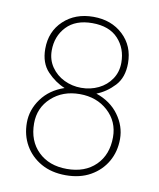

<svg xmlns="http://www.w3.org/2000/svg" viewBox="-70 -623 571 690"><g transform="rotate(10 215.5 -278.0)"><path d="M158 -297Q123 -311 94 -341.5Q65 -372 65 -424Q65 -487 107.5 -527Q150 -567 216 -567Q282 -567 324.5 -527Q367 -487 367 -424Q367 -372 338.5 -341.5Q310 -311 274 -297Q327 -279 356.5 -238.5Q386 -198 386 -151Q386 -105 365 -68.5Q344 -32 306 -10.5Q268 11 216 11Q164 11 126 -10.5Q88 -32 67 -68.5Q46 -105 46 -151Q46 -198 75.5 -238.5Q105 -279 158 -297ZM89 -422Q89 -388 107 -362Q125 -336 154 -322Q183 -308 216 -308Q250 -308 279 -322Q308 -336 325.5 -362Q343 -388 343 -422Q343 -474 310.5 -509Q278 -544 216 -544Q155 -544 122 -509Q89 -474 89 -422ZM72 -153Q72 -89 111.5 -50.5Q151 -12 216 -12Q282 -12 321 -50.5Q360 -89 360 -153Q360 -210 319 -247.5Q278 -285 216 -285Q154 -285 113 -247.5Q72 -210 72 -153Z"/></g></svg>

Font: Zain ExtraLight
Style: Regular
Weight: 200
Designer: Zain,Boutros
Foundry: Mobile Telecommunications Company (Zain), 2024
Version: Version 1.51; ttfautohint (v1.8.4)